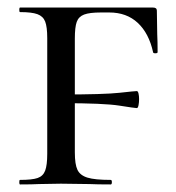

<svg xmlns="http://www.w3.org/2000/svg" viewBox="-20 -488 465 508"><path d="M33 -12Q65 -12 79.5 -17Q94 -22 99.5 -36.5Q105 -51 105 -81V-387Q105 -417 99.5 -431Q94 -445 79 -450.5Q64 -456 33 -456Q31 -456 31 -462Q31 -468 33 -468H385Q395 -468 395 -460L396 -398Q397 -379 397 -350Q397 -347 391 -347Q385 -347 385 -350Q374 -400 344.5 -427.5Q315 -455 269 -455H247Q217 -455 202.5 -449.5Q188 -444 183 -430Q178 -416 178 -386V-85Q178 -53 185 -38.5Q192 -24 211.5 -18Q231 -12 273 -12Q276 -12 276 -6Q276 0 273 0Q237 0 217 -1L141 -2L83 -1Q66 0 33 0Q31 0 31 -6Q31 -12 33 -12ZM144 -215V-238Q255 -238 296 -242.5Q337 -247 342 -247Q345 -247 346.5 -240.5Q348 -234 348 -226Q348 -217 346.5 -209.5Q345 -202 342 -202Q337 -202 296 -208.5Q255 -215 144 -215Z"/></svg>

Font: Cormorant SC Medium
Style: Regular
Weight: 500
Designer: Christian Thalmann (Catharsis Fonts)
Foundry: Catharsis Fonts
Version: Version 4.000